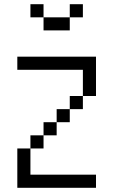

<svg xmlns="http://www.w3.org/2000/svg" viewBox="-20 -895 540 915"><path d="M437.5 0V-62.5H125Q125 -62.5 125 -187.5H62.5V0ZM375 -812.5V-875H312.5V-812.5H187.5V-750H312.5V-812.5ZM125 -187.5H187.5V-250H125ZM187.5 -250H250V-312.5H187.5ZM250 -312.5H312.5V-375H250ZM312.5 -375H375V-437.5H312.5ZM375 -437.5H437.5V-625H62.5V-562.5H375Q375 -562.5 375 -437.5ZM187.5 -812.5V-875H125V-812.5Z"/></svg>

Font: UnifontExMono
Style: Regular
Weight: 500
Version: Version 15.0.06